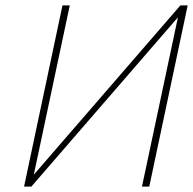

<svg xmlns="http://www.w3.org/2000/svg" viewBox="-20 -690 714 710"><path d="M674 -670H647L105 -44L238 -670H211L69 0H96L638 -626L505 0H532Z"/></svg>

Font: LT Wave Mono Thin
Style: Italic
Weight: 100
Designer: Daniel Lyons
Version: Version 2.5 (Glyphs App)